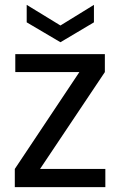

<svg xmlns="http://www.w3.org/2000/svg" viewBox="-20 -771 495 791"><path d="M412 -548H43V-474H307L41 -75V0H414V-75H145L412 -474ZM229 -666 90 -751V-679L229 -597L367 -679V-751Z"/></svg>

Font: Matrixport Regular
Style: Regular
Weight: 400
Designer: Ninad Kale (Devanagari), Jonny Pinhorn (Latin)
Foundry: Indian Type Foundry
Version: Version 3.200;PS 1.000;hotconv 16.6.54;makeotf.lib2.5.65590